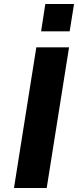

<svg xmlns="http://www.w3.org/2000/svg" viewBox="-20 -942 391 962"><path d="M50 0 162 -705H326L214 0ZM186 -785 207 -922H351L329 -785Z"/></svg>

Font: Nunito Sans 7pt ExtraBold
Style: Italic
Weight: 800
Italic angle: -9°
Designer: Vernon Adams
Foundry: Vernon Adams
Version: Version 3.101;gftools[0.9.27]